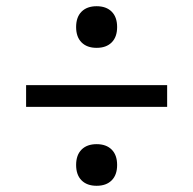

<svg xmlns="http://www.w3.org/2000/svg" viewBox="-20 -583 622 618"><path d="M357 -496Q357 -464 339.5 -446.5Q322 -429 291 -429Q260 -429 242.5 -446.5Q225 -464 225 -496Q225 -528 242.5 -545.5Q260 -563 291 -563Q322 -563 339.5 -545.5Q357 -528 357 -496ZM518 -239H64V-309H518ZM357 -52Q357 -20 339.5 -2.5Q322 15 291 15Q260 15 242.5 -2.5Q225 -20 225 -52Q225 -84 242.5 -101.5Q260 -119 291 -119Q322 -119 339.5 -101.5Q357 -84 357 -52Z"/></svg>

Font: Rhodium Libre
Style: Regular
Weight: 400
Designer: James Puckett
Foundry: Dunwich Type Founders
Version: Version 1.001; ttfautohint (v1.3)